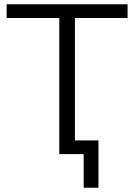

<svg xmlns="http://www.w3.org/2000/svg" viewBox="-20 -720 628 897"><path d="M330 -636V0H257V-636H11V-700H576V-636ZM371 0H257V-64H440V157H371Z"/></svg>

Font: Modern
Style: Small
Weight: 400
Designer: Julieta Ulanovsky
Foundry: Julieta Ulanovsky
Version: Version 8.000